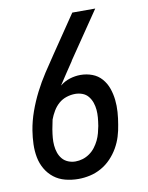

<svg xmlns="http://www.w3.org/2000/svg" viewBox="-84 -796 668 865"><g transform="rotate(-10 250.0 -363.5)"><path d="M205 8Q174 8 145 0.5Q116 -7 93.5 -24.5Q71 -42 56.5 -67Q42 -92 36.5 -121Q31 -150 32 -181Q33 -212 38 -243Q45 -286 60 -328Q75 -370 95.5 -410.5Q116 -451 141.5 -490Q167 -529 193 -567L307 -735H412L267 -522V-521Q250 -496 233.5 -471Q217 -446 200 -420Q221 -437 245.5 -444.5Q270 -452 294 -452Q322 -452 347.5 -442.5Q373 -433 390.5 -413Q408 -393 417 -367.5Q426 -342 429 -314.5Q432 -287 430 -258.5Q428 -230 423 -202Q419 -175 411 -149Q403 -123 389 -98.5Q375 -74 355 -53Q335 -32 310 -18Q285 -4 258 2Q231 8 205 8ZM205 -72Q222 -72 238.5 -77Q255 -82 270 -92.5Q285 -103 296 -117.5Q307 -132 314.5 -147.5Q322 -163 326.5 -180Q331 -197 334 -213V-214Q337 -232 338.5 -250Q340 -268 338.5 -285Q337 -302 331.5 -318Q326 -334 315.5 -347Q305 -360 289 -366Q273 -372 256 -372Q236 -372 216 -365.5Q196 -359 180.5 -345.5Q165 -332 154 -313.5Q143 -295 136 -276Q134 -265 131.5 -253.5Q129 -242 127 -231V-230Q124 -212 122.5 -194.5Q121 -177 122.5 -159.5Q124 -142 129.5 -126Q135 -110 145.5 -97.5Q156 -85 172 -78.5Q188 -72 205 -72Z"/></g></svg>

Font: Iosevka Medium
Style: Italic
Weight: 500
Italic angle: -9°
Monospace: yes
Designer: Belleve Invis
Foundry: Belleve Invis
Version: Version 32.5.0; ttfautohint (v1.8.4)